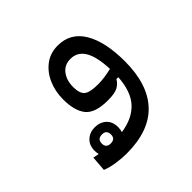

<svg xmlns="http://www.w3.org/2000/svg" viewBox="-144 -494 875 875"><g transform="rotate(-45 293.0 -56.5)"><path d="M207 228.5Q174.3 228.5 140.4 223.1Q106.4 217.8 80.6 207.5L86.4 133.8Q101.6 137.2 115.2 139.6Q112.3 128.4 112.3 115.7Q112.3 81.1 134 60.8Q155.8 40.5 188.5 40.5Q221.2 40.5 242.9 60.1Q264.6 79.6 264.6 115.7Q264.6 130.9 260.3 143.6Q336.9 132.8 378.7 87.6Q420.4 42.5 425.8 -44.9H413.6Q402.8 -25.4 382.6 -14.4Q362.3 -3.4 317.9 -3.4Q236.8 -3.4 206.5 -40Q176.3 -76.7 176.3 -151.4Q176.3 -202.6 195.3 -246.1Q214.4 -289.6 249.3 -315.9Q284.2 -342.3 332.5 -342.3Q414.1 -342.3 456.3 -271.5Q498.5 -200.7 498.5 -74.7Q498.5 73.7 425.5 151.1Q352.5 228.5 207 228.5ZM425.8 -98.6Q422.4 -180.2 398.7 -219.2Q375 -258.3 330.6 -258.3Q292 -258.3 270.3 -230Q248.5 -201.7 248.5 -158.2Q248.5 -117.7 266.6 -102.3Q284.7 -86.9 337.4 -86.9Q361.3 -86.9 382.3 -90.1Q403.3 -93.3 425.8 -98.6ZM188 144.5Q217.8 144.5 217.8 116.2Q217.8 86.9 189 86.9Q158.7 86.9 158.7 115.7Q158.7 144.5 188 144.5Z"/></g></svg>

Font: Cascadia Mono SemiLight
Style: Regular
Weight: 350
Monospace: yes
Designer: Aaron Bell
Foundry: Saja Typeworks
Version: Version 2404.023; ttfautohint (v1.8.4)